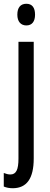

<svg xmlns="http://www.w3.org/2000/svg" viewBox="-33 -759 264 1019"><path d="M59 -681C59 -645 77 -624 107 -624C137 -624 153 -645 153 -681C153 -718 138 -739 107 -739C76 -739 59 -719 59 -681ZM36 240C108 239 146 190 146 82V-537H65V83C65 141 53 167 22 167C11 167 -1 164 -13 159V231C1 237 17 240 36 240Z"/></svg>

Font: Noto Sans Devanagari ExtraCondensed
Style: Regular
Weight: 400
Width: 2
Designer: Jelle Bosma - Monotype Design Team
Foundry: Monotype Imaging Inc.
Version: Version 2.004